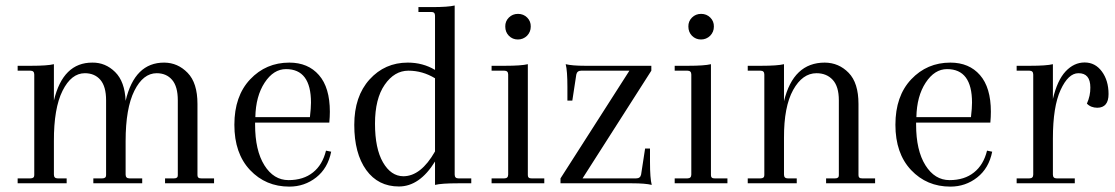

<svg xmlns="http://www.w3.org/2000/svg" viewBox="-20 -674 4101 706"><path d="M706.1 -292V-29.8Q706.1 -17.6 720.2 -18.1H767.1V0H586.9V-18.1H620.1Q634.3 -18.1 633.8 -29.8V-305.2Q633.8 -356 612.8 -380.4Q591.8 -404.8 556.2 -404.8Q506.3 -404.8 474.1 -340.3Q441.9 -275.9 441.9 -154.8V-32.2Q441.9 -18.1 456.1 -18.1H502.9V0H323.2V-18.1H356Q370.1 -18.1 370.1 -29.8V-305.2Q370.1 -356 349.1 -380.4Q328.1 -404.8 292 -404.8Q242.2 -404.8 210 -340.3Q177.7 -275.9 178.2 -154.8V-32.2Q178.2 -18.1 191.9 -18.1H225.1V0H44.9V-18.1H91.8Q106 -18.1 106 -29.8V-399.9Q106 -414.1 91.8 -414.1H44.9V-432.1H94.2Q154.3 -432.1 178.2 -438V-304.2Q211.4 -444.3 319.8 -443.8Q367.7 -444.3 403.3 -409.2Q439 -374 441.9 -303.2Q475.1 -444.3 584 -443.8Q633.8 -443.4 669.9 -406.2Q706.1 -369.1 706.1 -292Z M1123.5 -296.9Q1123.5 -419.9 1031.7 -419.9Q985.8 -419.9 953.1 -370.1Q920.4 -320.3 918.9 -243.2H1119.6Q1123.5 -276.9 1123.5 -296.9ZM1043.9 -443.8Q1112.8 -443.8 1152.8 -397.9Q1192.9 -352.1 1192.9 -263.2Q1192.9 -245.1 1190.9 -223.1H918V-215.8Q918 -121.1 952.1 -66.4Q986.3 -11.7 1041 -11.7Q1095.7 -11.7 1130.9 -40Q1166 -67.9 1178.7 -120.1L1197.8 -116.2Q1185.5 -55.2 1142.6 -21.5Q1099.6 12.2 1043.9 12.2Q957 12.2 899.4 -48.8Q841.8 -109.9 841.8 -215.3Q841.8 -320.8 899.9 -382.3Q958 -443.8 1043.9 -443.8Z M1394.5 -362.3Q1358.9 -311 1358.9 -219.2Q1358.9 -127.9 1388.2 -77.1Q1417.5 -26.4 1462.9 -25.9Q1527.8 -25.9 1579.6 -117.2V-386.2Q1533.7 -414.1 1481.9 -414.1Q1430.2 -414.1 1394.5 -362.3ZM1479.5 -443.8Q1534.7 -443.8 1579.6 -417V-616.2Q1579.6 -630.4 1565.9 -629.9H1518.6V-647.9H1567.9Q1627.9 -647.9 1651.9 -653.8V-32.2Q1651.9 -18.1 1665.5 -18.1H1712.9V0H1663.6Q1603.5 0 1579.6 5.9V-80.1Q1522.9 11.7 1446.8 11.7Q1370.6 11.7 1326.7 -48.8Q1282.7 -109.9 1282.7 -214.8Q1282.7 -319.8 1338.9 -381.8Q1395 -443.8 1479.5 -443.8Z M1837.9 -576.2Q1837.4 -595.7 1851.1 -609.4Q1864.7 -623 1884.8 -623Q1904.8 -623 1918.5 -609.4Q1932.1 -595.7 1931.6 -576.2Q1931.6 -556.6 1918 -542.5Q1903.8 -528.8 1884.3 -528.8Q1864.7 -528.8 1851.1 -542.5Q1837.9 -556.2 1837.9 -576.2ZM1848.6 -32.2V-399.9Q1848.6 -414.1 1834.5 -414.1H1787.6V-432.1H1836.9Q1897 -432.1 1920.9 -438V-29.8Q1920.9 -17.6 1934.6 -18.1H1981.4V0H1787.6V-18.1H1834.5Q1848.6 -18.1 1848.6 -32.2Z M2319.3 -18.1Q2334.5 -18.1 2337.4 -32.2L2352.1 -127.9H2370.1V-78.1Q2370.1 -18.1 2376.5 5.9Q2352.5 0 2304.2 0H2041V-18.1L2294.4 -414.1H2117.2Q2102.1 -414.1 2099.1 -399.9L2084.5 -304.2H2066.4V-354Q2066.4 -414.1 2060.1 -438Q2084 -432.1 2132.3 -432.1H2375V-414.1L2122.1 -18.1Z M2511.2 -576.2Q2510.7 -595.7 2524.4 -609.4Q2538.1 -623 2558.1 -623Q2578.1 -623 2591.8 -609.4Q2605.5 -595.7 2605 -576.2Q2605 -556.6 2591.3 -542.5Q2577.1 -528.8 2557.6 -528.8Q2538.1 -528.8 2524.4 -542.5Q2511.2 -556.2 2511.2 -576.2ZM2522 -32.2V-399.9Q2522 -414.1 2507.8 -414.1H2460.9V-432.1H2510.3Q2570.3 -432.1 2594.2 -438V-29.8Q2594.2 -17.6 2607.9 -18.1H2654.8V0H2460.9V-18.1H2507.8Q2522 -18.1 2522 -32.2Z M3136.7 -292V-29.8Q3136.7 -17.6 3150.4 -18.1H3197.8V0H3017.6V-18.1H3050.8Q3064.9 -18.1 3064.5 -29.8V-305.2Q3064.5 -356 3042 -380.4Q3019.5 -404.8 2982.4 -404.8Q2930.7 -404.8 2896.5 -343.3Q2862.3 -281.7 2862.8 -167V-32.2Q2862.8 -18.1 2876.5 -18.1H2909.7V0H2729.5V-18.1H2776.4Q2790.5 -18.1 2790.5 -29.8V-399.9Q2790.5 -414.1 2776.4 -414.1H2729.5V-432.1H2778.8Q2838.9 -432.1 2862.8 -438V-301.8Q2897 -443.8 3012.7 -443.8Q3064.5 -443.4 3100.6 -406.2Q3136.7 -369.1 3136.7 -292Z M3554.2 -296.9Q3554.2 -419.9 3462.4 -419.9Q3416.5 -419.9 3383.8 -370.1Q3351.1 -320.3 3349.6 -243.2H3550.3Q3554.2 -276.9 3554.2 -296.9ZM3474.6 -443.8Q3543.5 -443.8 3583.5 -397.9Q3623.5 -352.1 3623.5 -263.2Q3623.5 -245.1 3621.6 -223.1H3348.6V-215.8Q3348.6 -121.1 3382.8 -66.4Q3417 -11.7 3471.7 -11.7Q3526.4 -11.7 3561.5 -40Q3596.7 -67.9 3609.4 -120.1L3628.4 -116.2Q3616.2 -55.2 3573.2 -21.5Q3530.3 12.2 3474.6 12.2Q3387.7 12.2 3330.1 -48.8Q3272.5 -109.9 3272.5 -215.3Q3272.5 -320.8 3330.6 -382.3Q3388.7 -443.8 3474.6 -443.8Z M4015.1 -277.8Q3991.2 -277.8 3976.6 -293Q3989.7 -321.8 3989.3 -352.1Q3989.3 -405.3 3945.3 -404.8Q3908.2 -404.8 3879.9 -343.3Q3851.6 -281.7 3851.6 -165V-32.2Q3851.6 -18.1 3865.2 -18.1H3932.1V0H3718.3V-18.1H3765.1Q3779.3 -18.1 3779.3 -32.2V-399.9Q3779.3 -414.1 3765.1 -414.1H3718.3V-432.1H3767.6Q3827.6 -432.1 3851.6 -438V-310.1Q3867.7 -378.9 3898.4 -411.6Q3929.2 -444.3 3968.3 -444.3Q4007.3 -444.3 4031.7 -411.1Q4056.2 -377.9 4056.2 -328.1Q4056.2 -278.3 4015.1 -277.8Z"/></svg>

Font: Arapey-Regular
Style: Regular
Weight: 400
Designer: Eduardo Rodriguez Tunni
Foundry: Eduardo Rodriguez Tunni
Version: Version 1.002